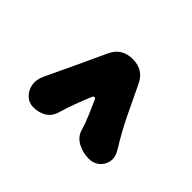

<svg xmlns="http://www.w3.org/2000/svg" viewBox="-84 -985 680 680"><g transform="rotate(45 255.5 -645.0)"><path d="M126 -460Q105 -460 89 -475Q73 -490 68.5 -513Q64 -536 76 -562Q102 -617 128 -672Q154 -727 179 -782Q201 -830 255 -830H256Q310 -830 332 -782Q358 -727 384.5 -672.5Q411 -618 444 -565Q459 -541 455 -519Q451 -497 434.5 -483.5Q418 -470 396 -470H394Q365 -470 339.5 -483.5Q314 -497 306 -522Q298 -550 286 -577.5Q274 -605 262 -633Q259 -639 255 -639Q251 -639 248 -633Q236 -605 224 -572.5Q212 -540 204 -512Q196 -485 175 -472.5Q154 -460 127 -460Z"/></g></svg>

Font: Winky Sans
Style: Bold
Weight: 700
Designer: Simon Atzbach
Foundry: typofactur
Version: Version 1.205